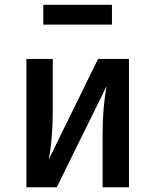

<svg xmlns="http://www.w3.org/2000/svg" viewBox="-20 -790 655 810"><path d="M524.1 -541.5V0H412.8V-222.6Q412.8 -281.5 417.4 -334.1Q422.1 -386.7 429.7 -426.7L219.5 0H91.3V-541.5H202.6V-318.5Q202.6 -262.6 197.9 -208.5Q193.3 -154.4 185.1 -116.4L393.8 -541.5ZM452.3 -686.2H162.6V-769.7H452.3Z"/></svg>

Font: Fira Code Medium
Style: Regular
Weight: 500
Designer: Carrois Corporate, Edenspiekermann AG, Nikita Prokopov
Foundry: Carrois Corporate, Edenspiekermann AG, Nikita Prokopov
Version: Version 6.002